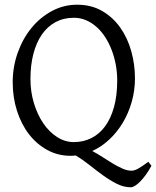

<svg xmlns="http://www.w3.org/2000/svg" viewBox="-20 -650 666 819"><path d="M480 -307.1Q480 -340.8 473.9 -373.8Q467.8 -406.7 456.5 -436.3Q445.3 -465.8 429 -491.2Q412.6 -516.6 392.1 -534.9Q371.6 -553.2 347.2 -563.7Q322.8 -574.2 294.9 -574.2Q251.5 -574.2 217 -555.7Q182.6 -537.1 158.9 -503.2Q135.3 -469.2 122.6 -420.9Q109.9 -372.6 109.9 -313Q109.9 -258.3 124.8 -209.5Q139.6 -160.6 164.8 -123.8Q189.9 -86.9 223.6 -65.4Q257.3 -43.9 294.9 -43.9Q335.4 -43.9 369.4 -60.8Q403.3 -77.6 428 -110.8Q452.6 -144 466.3 -193.4Q480 -242.7 480 -307.1ZM626 57.1Q614.3 78.6 602.1 95.5Q589.8 112.3 578.1 124.3Q566.4 136.2 555.9 142.6Q545.4 148.9 538.1 148.9Q507.8 148.9 478.3 134Q448.7 119.1 419.4 97.9Q390.1 76.7 361.1 53.5Q332 30.3 302.7 13.2Q291.5 14.6 280.8 14.6Q227.1 14.6 181.6 -10.3Q136.2 -35.2 103.5 -77.6Q70.8 -120.1 52.5 -177.2Q34.2 -234.4 34.2 -298.8Q34.2 -365.2 55.7 -425.3Q77.1 -485.4 114.3 -530.8Q151.4 -576.2 201.4 -603Q251.5 -629.9 309.1 -629.9Q369.6 -629.9 415.5 -603.3Q461.4 -576.7 492.7 -532.7Q523.9 -488.8 539.8 -432.1Q555.7 -375.5 555.7 -315.9Q555.7 -264.2 542 -215.8Q528.3 -167.5 503.9 -126.7Q479.5 -85.9 446 -54.7Q412.6 -23.4 373.5 -5.9Q396 5.9 418.2 20.5Q440.4 35.2 461.7 47.9Q482.9 60.5 502.9 69.3Q522.9 78.1 541 78.1Q546.9 78.1 553.5 76.2Q560.1 74.2 568.4 69.8Q576.7 65.4 587.4 58.1Q598.1 50.8 612.8 40L626 57.1Z"/></svg>

Font: GentiumAlt
Style: Regular
Weight: 400
Designer: J. Victor Gaultney
Version: Version 1.02; 2005; OFL release